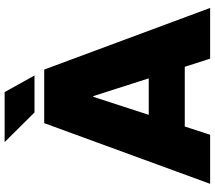

<svg xmlns="http://www.w3.org/2000/svg" viewBox="-68 -838 907 810"><g transform="rotate(-90 385.0 -433.5)"><path d="M14 0 270 -700H496L756 0H542L384 -493H381L221 0ZM228 -107V-259H538V-107ZM471 -741H315L190 -867H401Z"/></g></svg>

Font: REM Medium ExtraBold
Style: Regular
Weight: 800
Version: Version 1.005;gftools[0.9.28]